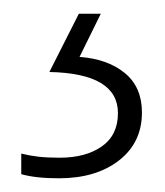

<svg xmlns="http://www.w3.org/2000/svg" viewBox="-20 -20 240 280"><path d="M187 144Q187 188 153.5 214Q120 240 66 240Q32 240 11 234V204Q23 207 36 208.5Q49 210 67 210Q105 210 128.5 193.5Q152 177 152 145Q152 87 52 85L95 0H127L96 63Q137 66 162 86.5Q187 107 187 144Z"/></svg>

Font: Noto Sans Kannada ExtraLight
Style: Regular
Weight: 200
Designer: Jelle Bosma - Monotype Design Team
Foundry: Monotype Imaging Inc.
Version: Version 2.005; ttfautohint (v1.8.4.7-5d5b)